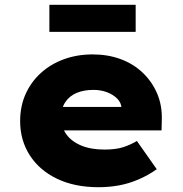

<svg xmlns="http://www.w3.org/2000/svg" viewBox="-20 -771 764 801"><path d="M391 10Q291 10 217.5 -25.5Q144 -61 104 -123.5Q64 -186 64 -266Q64 -328 87 -379Q110 -430 151 -467Q192 -504 247 -524Q302 -544 366 -544Q430 -544 483 -524.5Q536 -505 575 -468Q614 -431 635.5 -381Q657 -331 655 -270L654 -227H178L155 -325H505L487 -301V-320Q486 -342 469.5 -359Q453 -376 427 -386Q401 -396 370 -396Q330 -396 300 -383.5Q270 -371 252.5 -345Q235 -319 235 -281Q235 -241 256.5 -211Q278 -181 318.5 -164Q359 -147 416 -147Q464 -147 495.5 -157.5Q527 -168 551 -183L634 -65Q597 -39 557 -22Q517 -5 476 2.5Q435 10 391 10ZM186 -638V-751H546V-638Z"/></svg>

Font: Lexend Exa ExtraBold
Style: Regular
Weight: 800
Designer: Bonnie Shaver-Troup, Thomas Jockin
Foundry: Lexend
Version: Version 1.007